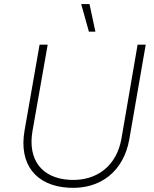

<svg xmlns="http://www.w3.org/2000/svg" viewBox="-20 -920 759 946"><path d="M319 5C475 14 589 -76 617 -233L698 -700H658L578 -235C554 -103 457 -26 322 -34C185 -42 116 -134 140 -274L215 -700H175L101 -277C72 -111 156 -4 319 5ZM418 -764H450L421 -900H380Z"/></svg>

Font: Fixel Display 20240404 ExLight
Style: Italic
Weight: 200
Italic angle: -10°
Designer: AlfaBravo + MacPaw
Foundry: Kyrylo Tkachov, Marchela Mozhyna, Serhii Makarenko, Maria Weinstein, Zakhar Kryvoshyya
Version: Version 1.211;Glyphs 3.2 (3225)